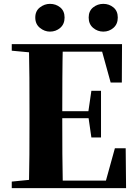

<svg xmlns="http://www.w3.org/2000/svg" viewBox="-20 -976 714 996"><path d="M239 -812Q211 -812 187 -831.5Q163 -851 163 -885Q163 -919 187 -937.5Q211 -956 239 -956Q270 -956 292.5 -937.5Q315 -919 315 -885Q315 -851 292.5 -831.5Q270 -812 239 -812ZM516 -812Q486 -812 463 -831.5Q440 -851 440 -885Q440 -919 463 -937.5Q486 -956 516 -956Q546 -956 568.5 -937.5Q591 -919 591 -885Q591 -851 568.5 -831.5Q546 -812 516 -812ZM41 0V-34L202 -50H218V0ZM130 0Q132 -86 132.5 -174Q133 -262 133 -351V-395Q133 -484 132.5 -571.5Q132 -659 130 -747H306Q304 -661 303.5 -572Q303 -483 303 -391V-360Q303 -266 303.5 -177Q304 -88 306 0ZM218 0V-39H605L519 -1L576 -207H632L634 0ZM218 -363V-399H467V-363ZM454 -263 438 -374V-395L454 -505H504V-263ZM41 -713V-747H218V-698H202ZM554 -548 499 -747 583 -708H218V-747H613L612 -548Z"/></svg>

Font: Noto Serif TC ExtraLight Black
Style: Regular
Weight: 900
Version: Version 2.003-H1;hotconv 1.1.1;makeotfexe 2.6.0